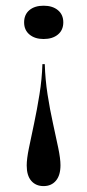

<svg xmlns="http://www.w3.org/2000/svg" viewBox="-20 -447 300 660"><path d="M129.8 192.7Q103.2 192.7 87.5 174.6Q71.8 156.5 71.8 121.8Q71.8 99.2 79.4 62.1Q87.1 25 97.2 -22.6Q107.3 -70.2 115.7 -122.6Q124.2 -175 125.8 -226.6H133.9Q135.5 -174.2 143.5 -122.2Q151.6 -70.2 162.1 -23Q172.6 24.2 180.2 61.3Q187.9 98.4 187.9 121Q187.9 155.6 172.2 174.2Q156.5 192.7 129.8 192.7ZM129.8 -312.9Q100 -312.9 81.5 -328.2Q62.9 -343.5 62.9 -370.2Q62.9 -396.8 81 -412.1Q99.2 -427.4 129.8 -427.4Q160.5 -427.4 179 -412.1Q197.6 -396.8 197.6 -370.2Q197.6 -343.5 179 -328.2Q160.5 -312.9 129.8 -312.9Z"/></svg>

Font: Playfair 144pt SemiExpanded SemiBold
Style: Regular
Weight: 600
Width: 6
Designer: Claus Eggers Sørensen
Foundry: Claus Eggers Sørensen
Version: Version 2.203